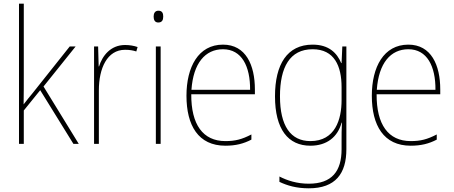

<svg xmlns="http://www.w3.org/2000/svg" viewBox="-20 -780 2462 1041"><path d="M109 -376V-760H83V0H109V-181L198 -291L378 0H407L216 -311L390 -528H358L156 -274C138 -252 127 -239 108 -214C109 -271 109 -318 109 -376Z M658 -536C580 -536 535 -478 517 -420H515L512 -528H490V0H516V-290C516 -410 561 -510 658 -510C682 -510 701 -507 719 -501L726 -525C706 -532 683 -536 658 -536Z M839 -722C819 -722 813 -706 813 -690C813 -673 819 -658 838 -658C859 -658 865 -672 865 -690C865 -706 861 -722 839 -722ZM851 -528H825V0H851Z M1189 -538C1055 -538 991 -416 991 -261C991 -100 1055 10 1202 10C1258 10 1301 -1 1343 -23V-51C1291 -24 1255 -15 1202 -15C1080 -15 1016 -105 1017 -269H1362V-295C1362 -427 1313 -538 1189 -538ZM1189 -513C1291 -513 1337 -420 1336 -293H1018C1028 -438 1093 -513 1189 -513Z M1675 -538C1537 -538 1471 -431 1471 -258C1471 -79 1542 10 1663 10C1752 10 1811 -37 1832 -115H1834C1832 -75 1832 -51 1832 -15V29C1832 148 1780 216 1654 216C1590 216 1538 199 1495 177V206C1537 226 1587 241 1654 241C1800 241 1858 160 1858 29V-528H1836L1832 -438H1830C1807 -493 1763 -538 1675 -538ZM1675 -513C1793 -513 1832 -422 1832 -307V-237C1832 -132 1797 -15 1663 -15C1556 -15 1498 -97 1498 -258C1498 -415 1551 -513 1675 -513Z M2194 -538C2060 -538 1996 -416 1996 -261C1996 -100 2060 10 2207 10C2263 10 2306 -1 2348 -23V-51C2296 -24 2260 -15 2207 -15C2085 -15 2021 -105 2022 -269H2367V-295C2367 -427 2318 -538 2194 -538ZM2194 -513C2296 -513 2342 -420 2341 -293H2023C2033 -438 2098 -513 2194 -513Z"/></svg>

Font: Noto Sans Malayalam SemiCondensed Thin
Style: Regular
Weight: 100
Width: 4
Designer: Jelle Bosma - Monotype Design Team
Foundry: Monotype Imaging Inc.
Version: Version 2.104